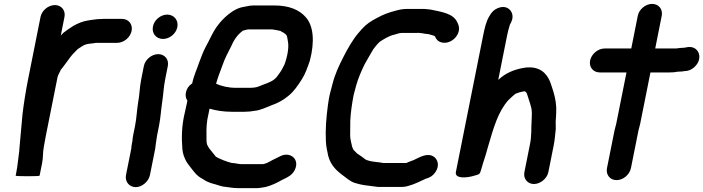

<svg xmlns="http://www.w3.org/2000/svg" viewBox="-20 -779 3612 986"><path d="M188.1 -692 124.3 -372C112.2 -311.6 102.5 -249.1 95.7 -194C90.8 -131.6 84 -71.7 79.2 -11C79.5 -9 79.4 -7 79 -5C73.4 33.8 70.8 71.3 63.2 109L60.4 123C60 125 80.2 126 120.8 126C162.2 126 183 125 183.4 123L196.2 59C202.2 29.3 199.2 4.1 205.4 -27C208.2 -44.3 211.4 -62 215 -80L275.7 -384C277.6 -393.8 290.8 -414.7 291.8 -420C293.6 -422 295.8 -424.7 298.4 -428C316.2 -452.3 325.5 -463.1 342.2 -487C355 -503.9 365.5 -511.8 379.2 -527C392.7 -534.9 402.8 -543.2 413.4 -548C426.8 -554.1 444.3 -555.1 461.2 -557L473.6 -559H581.6C615.7 -559 649.1 -586.5 655.9 -620.5C662.7 -654.5 640.3 -682 606.2 -682H511.2C503.8 -682 496.8 -681.7 490 -681C482.6 -681 475.2 -680.3 467.6 -679L451.2 -677C444.9 -675.7 438.7 -674.7 432.6 -674C404.7 -669.8 380.2 -659.4 358.2 -647L330.6 -629C315 -618.2 300.2 -607.7 292 -596L311.1 -692C317.8 -725.3 295.3 -753 261.8 -753C228.4 -753 194.8 -725.3 188.1 -692Z M718.8 -440 704.9 -370C696.6 -328.7 697 -290.5 688.9 -250C682.2 -207.7 681.9 -174.8 673.4 -132L663.8 -84C661.8 -74 660.6 -64.7 660.2 -56L657.4 -42C655.7 -33.3 654.6 -24.7 654.2 -16L627 120C620.5 153 643.6 182 676.7 182C709.7 182 743.5 153 750 120L774.8 -4C778.4 -16.9 777.9 -29.5 780.4 -42C783 -54.9 784.1 -70.8 786.8 -84L796.4 -132C805.3 -176.8 806.2 -210.6 812.9 -255C818.9 -292.7 820.2 -331.7 827.9 -370L841.8 -440C848.5 -473.3 826 -501 792.5 -501C759.1 -501 725.5 -473.3 718.8 -440ZM765.4 -643C758.3 -607.8 781.7 -579 817.1 -579C851.1 -579 883.9 -605.8 890.8 -640C897.7 -674.8 873.3 -704 839 -704C805.1 -704 772.2 -677.2 765.4 -643Z M1170.4 58C1140.2 50.1 1111.8 38.8 1088.8 26L1056 -15C1050.1 -22.3 1047.9 -28.2 1043.4 -37C1039.9 -48.7 1040.2 -63.7 1040.4 -82C1039.7 -119.3 1040.3 -152.7 1051.3 -197L1056.1 -221C1088.3 -211.3 1128.4 -205 1169.9 -205H1235.9C1254.4 -205 1271.6 -206.9 1287.9 -210C1319.1 -212.8 1347.5 -228.4 1373.5 -238C1407.1 -249.7 1434.3 -264.5 1460.1 -286C1489.1 -308.8 1508.4 -338.3 1528.9 -370C1547.8 -398.9 1558.5 -430.4 1571.4 -468C1596.4 -563.4 1590.8 -646.2 1549.9 -691C1517.7 -728.3 1464.7 -751 1388.9 -751H1281.9C1269.9 -751 1257.3 -749.3 1243.9 -746L1223.1 -742C1207.8 -738.7 1191.7 -731.7 1174.9 -721C1137.8 -696.8 1104.8 -662.5 1080.2 -622C1066.5 -599.2 1052.1 -566.1 1038.2 -542C1024.7 -516.7 1013.5 -487.7 1002.2 -457C990.6 -421.6 974.8 -389.8 967.1 -351C949.3 -339 938.5 -323.3 934.7 -304C931.5 -288 934 -274 942.3 -262L939.7 -249C935.4 -231 931.8 -214.3 928.7 -199C911.8 -128.9 912.3 -67.8 916.6 -13C919.1 13.8 926.9 30.4 936.2 49C943.4 62.6 955.6 75.1 964.4 88L978 105C983.9 112.3 989.7 118.3 995.4 123C1005.3 132.7 1021.3 139.3 1033.5 148C1047.4 156.4 1065 162.5 1083.7 167C1103 172.1 1117.4 179.5 1140.9 181C1160.5 183.2 1177.3 187 1198.7 187H1301.7C1315.3 187 1332.1 182.8 1344.9 181C1370.8 174.8 1403 159.7 1424.7 147C1427.7 145 1430.3 143.7 1432.5 143C1457.6 131.5 1480.7 120 1493.7 94C1520.9 39.5 1471.3 -2.5 1419.4 23C1406.1 30.8 1391.3 36 1377.2 44C1364.2 51 1344.4 64 1326.2 64H1220.2C1204.1 64 1187.4 58 1170.4 58ZM1257.4 -628H1377.4C1384.4 -626.7 1389.9 -625.8 1393.9 -625.5C1402.9 -624.7 1411.7 -621.2 1420.8 -620L1421.6 -619L1437.8 -610C1441.9 -607.3 1445.9 -604 1449.8 -600C1450.7 -598 1451.7 -596.3 1452.8 -595C1455.9 -587.2 1457.2 -572 1458.8 -565C1462.4 -547.1 1460.3 -522.2 1455.4 -498C1452.6 -483.9 1447.7 -468.1 1444 -456L1440 -446C1432 -431 1426.5 -418.3 1417 -405.5C1408.3 -393.8 1401.7 -382.4 1390.5 -373C1367.8 -354.1 1337.9 -348.2 1311.1 -336C1297.3 -329.7 1279 -328 1260.5 -328H1191.5C1152.1 -328 1115 -337.1 1089.7 -349C1094.2 -365 1098.7 -379.3 1103.3 -392L1120.4 -438C1134.8 -480.7 1149.9 -506.9 1168.6 -544C1182.9 -577.8 1202.5 -603.6 1228.2 -622H1229.2C1237.9 -623.7 1248.1 -628 1257.4 -628Z M2333.4 -653 2330 -661C2310.1 -709.3 2253.5 -716.9 2190.7 -730L2171.1 -732C2162.1 -733.3 2152.5 -733.7 2142.3 -733H2068.3C2048.1 -733 2029.3 -729.1 2011.5 -724C1974.8 -714.5 1949.1 -704.9 1916.2 -687C1883.6 -669.9 1861.3 -655.6 1837.6 -629L1819.4 -608C1792.3 -576.8 1763.7 -526.4 1742.8 -485C1720.1 -440 1701.6 -402 1687.5 -348C1676 -305 1670.8 -288.2 1664.5 -243C1654.8 -171.4 1650.6 -112.6 1653.6 -53C1654.2 -25.2 1661.8 -1 1665.6 22C1679.1 71.8 1710.1 99.9 1749.4 128L1759.9 136C1774.2 147.1 1791.4 159.3 1811.5 163C1834.9 170.1 1862.3 174.1 1890.7 177L1906.3 179C1915.2 181 1925.7 181.7 1937.9 181H2040.9C2054.9 181 2067.6 179 2079.1 175C2107.9 167.5 2137.8 151.9 2164.1 140C2164.9 139.3 2165.6 139 2166.3 139C2187.4 133.3 2202.7 124.1 2215.3 106C2240.3 70.3 2227.2 36.2 2204.3 23.5C2170.7 4.9 2132.2 30.4 2104.4 43C2093 48.2 2078.3 51.6 2067.4 58H1948.4C1942 56.7 1935.9 55.7 1930 55L1912.4 53C1891.3 50.6 1863.4 47 1851.8 36C1840.8 26.6 1831 21.3 1819.4 13C1812 8.9 1807.2 1.7 1800.8 -4C1793.7 -9.4 1791.6 -17.4 1788.2 -26C1785 -43.4 1779.3 -59.6 1778.2 -81C1778.2 -108.7 1778.4 -130.5 1778.9 -160C1780.1 -195.8 1788 -250.4 1796.5 -293C1799.7 -305.7 1803.7 -320.7 1808.5 -338C1820.8 -381.7 1835 -412.1 1852.6 -449C1862.8 -468.7 1887.6 -509.2 1897 -526L1907.8 -540C1916.8 -550.7 1922 -557.7 1930.8 -565C1950.5 -577.8 1979.7 -596.1 2005 -601C2015.4 -603.8 2031 -610 2043.8 -610H2123.8C2126.6 -610.7 2129.3 -610.7 2131.8 -610L2150.4 -608C2159.5 -606.1 2170.1 -604 2179.6 -604C2189.7 -600.4 2204 -598.2 2213.4 -593C2219.9 -576.8 2229.5 -565.7 2248 -561C2297.4 -548.5 2352.7 -603.6 2333.4 -653Z M2721.9 166C2754.9 166 2789.4 138 2796 105L2824 -35C2829.7 -63.7 2830.4 -87.5 2834 -115C2834.8 -141.1 2832 -146.2 2835.3 -177C2836.4 -195.7 2836.8 -212.7 2836.5 -228C2834.5 -267.6 2825.2 -299.8 2814.3 -332L2805.5 -358C2787.5 -403 2751.6 -439.9 2679.2 -432C2631.7 -425.4 2588.6 -409.2 2555.5 -383C2550.5 -378.3 2544.9 -373.7 2538.7 -369L2583.4 -593C2587.3 -612.4 2592.6 -634.4 2597.6 -649L2598.2 -652C2608.7 -668.8 2615.3 -687.4 2610.5 -706.5C2604.3 -731.8 2577.2 -754.1 2536.7 -737.5C2515.7 -728.9 2504.2 -715.6 2493 -696C2475.9 -668.8 2468.1 -631.5 2460 -591L2321.2 104C2314 140.5 2377 134.1 2409.5 125C2448.8 114.1 2442.6 117.1 2453 85C2463.8 45.3 2470.2 33.7 2486 -25C2514.5 -122.6 2537.8 -205.9 2590.9 -265C2602 -276.7 2614.7 -286.3 2625.1 -296C2625.9 -296.7 2627 -297.3 2628.5 -298C2642.9 -303.9 2654.4 -307.3 2670.9 -310H2675.9C2680 -307.7 2684.9 -301.6 2686.3 -297C2691.7 -281.3 2696.8 -265.3 2701.7 -249C2704 -240.3 2706.3 -232 2708.7 -224C2712.3 -206.1 2711.7 -184.9 2710.1 -161C2707.1 -115.7 2711.1 -85.6 2701.6 -38L2673 105C2666.4 138 2688.8 166 2721.9 166Z M3255.3 -698 3221.8 -530H3084.8C3050.9 -530 3017.1 -501.6 3010.4 -468C3003.7 -434.4 3026.4 -407 3060.3 -407H3197.3L3144.3 -142C3142.4 -132.3 3137.9 -119.5 3136 -110L3097.2 84C3090.4 118.1 3112.4 146 3146.4 146C3180.3 146 3213.4 118.1 3220.2 84L3259 -110C3260.8 -119.3 3265.3 -131.6 3267.3 -142L3320.3 -407H3418.3C3434.3 -407 3447.2 -408 3461.1 -411H3464.1C3474.7 -411 3485.6 -412 3496.7 -414L3507.9 -415C3525.2 -418.3 3540.1 -427 3552.5 -441C3593 -486.4 3564 -545.5 3511.2 -537L3499.8 -535C3497.7 -534.3 3495.9 -534 3494.6 -534C3479.4 -534 3464.6 -531.6 3451.8 -530H3344.8L3378.3 -698C3385 -731.3 3362.5 -759 3329 -759C3295.6 -759 3262 -731.3 3255.3 -698Z"/></svg>

Font: Smoothie
Style: It
Weight: 400
Foundry: Cannot Into Space Fonts
Version: Version 0.8